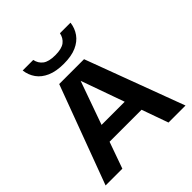

<svg xmlns="http://www.w3.org/2000/svg" viewBox="-212 -945 1093 1093"><g transform="rotate(-45 335.0 -398.0)"><path d="M13.5 0 235 -595H435L657 0H520L327 -542H341.5L148.5 0ZM171 -160 202.5 -260H467.5L498 -160ZM335.5 -657.5Q274 -657.5 233 -675.5Q192 -693.5 169.8 -724.8Q147.5 -756 142.5 -796.5H227.5Q234 -764 258.8 -745.2Q283.5 -726.5 335.5 -726.5Q387.5 -726.5 411.8 -745.2Q436 -764 442.5 -796.5H527.5Q522.5 -756 500.2 -724.8Q478 -693.5 437.5 -675.5Q397 -657.5 335.5 -657.5Z"/></g></svg>

Font: Encode Sans SC SemiExpanded SemiBold
Style: Regular
Weight: 600
Width: 6
Designer: Multiple Designers
Foundry: Impallari Type
Version: Version 3.002